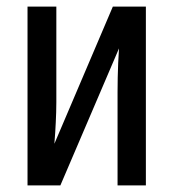

<svg xmlns="http://www.w3.org/2000/svg" viewBox="-20 -559 523 579"><path d="M149.9 -539.1V-251Q149.9 -235.4 149.4 -220.5Q148.9 -205.6 148.2 -190.4Q147.5 -175.3 146.5 -159.4Q145.5 -143.6 144 -125.5L320.3 -539.1H419.9V0H334.5V-281.7Q334.5 -303.7 335 -325.4Q335.4 -347.2 336.4 -369.1Q337.4 -391.1 338.9 -413.1L162.1 0H63V-539.1Z"/></svg>

Font: Open Sans Condensed Medium
Style: Regular
Weight: 500
Width: 3
Designer: Monotype Design Team
Foundry: Monotype Imaging Inc.
Version: Version 3.000